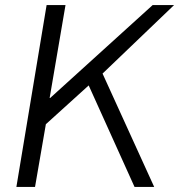

<svg xmlns="http://www.w3.org/2000/svg" viewBox="-20 -742 711 762"><path d="M165 -722H240L177 -353H179L586 -722H671L387 -450L592 0H514L332 -403L162 -249L119 0H45Z"/></svg>

Font: Nebula Sans Book
Style: Regular
Weight: 400
Italic angle: -9°
Designer: Paul D. Hunt for Adobe (as Source Sans)
Foundry: Nebula Entertainment & Broadcasting LLC
Version: Version 1.010